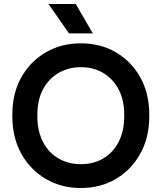

<svg xmlns="http://www.w3.org/2000/svg" viewBox="-20 -932 813 966"><path d="M387 14Q288 14 210 -32Q132 -78 87 -159Q42 -240 42 -347V-355Q42 -462 87 -542.5Q132 -623 210 -668.5Q288 -714 387 -714Q486 -714 563.5 -668.5Q641 -623 686 -542.5Q731 -462 731 -355V-347Q731 -240 686 -159Q641 -78 563.5 -32Q486 14 387 14ZM387 -106Q451 -106 500 -135Q549 -164 577 -218.5Q605 -273 605 -347V-355Q605 -429 577 -482Q549 -535 500 -564.5Q451 -594 387 -594Q324 -594 274 -564.5Q224 -535 196 -482Q168 -429 168 -355V-347Q168 -273 196 -218.5Q224 -164 274 -135Q324 -106 387 -106ZM327 -764 224 -912H361L447 -764Z"/></svg>

Font: SUSE Thin SemiBold
Style: Regular
Weight: 600
Version: Version 1.000